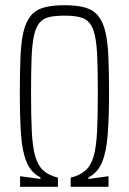

<svg xmlns="http://www.w3.org/2000/svg" viewBox="-20 -716 493 736"><path d="M57 0V-40H61L135 -30V-36Q99 -54 82 -94.5Q65 -135 60.5 -201.5Q56 -268 56 -359Q56 -440 58.5 -498Q61 -556 70 -594Q79 -632 97.5 -655Q116 -678 147.5 -687Q179 -696 227 -696Q275 -696 306.5 -687Q338 -678 356.5 -655Q375 -632 384 -594Q393 -556 395.5 -498Q398 -440 398 -359Q398 -268 393 -201.5Q388 -135 371.5 -94.5Q355 -54 319 -36V-30L392 -40H396V0H251V-35Q287 -44 308 -63Q329 -82 339 -117Q349 -152 352 -210.5Q355 -269 355 -358Q355 -439 353 -492.5Q351 -546 344 -578.5Q337 -611 323 -628Q309 -645 285.5 -650.5Q262 -656 227 -656Q191 -656 168 -650.5Q145 -645 131 -628Q117 -611 110 -578.5Q103 -546 101 -492.5Q99 -439 99 -358Q99 -269 102 -210.5Q105 -152 115 -117Q125 -82 145.5 -63Q166 -44 202 -35V0Z"/></svg>

Font: Saira ExtraCondensed ExtraLight
Style: Regular
Weight: 250
Width: 2
Designer: Hector Gatti with collaboration of the Omnibus-Type team
Foundry: Omnibus-Type
Version: Version 1.101